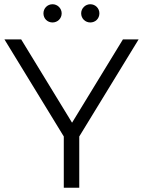

<svg xmlns="http://www.w3.org/2000/svg" viewBox="-20 -886 675 906"><path d="M228 -780C251 -780 271 -798 271 -823C271 -847 251 -866 228 -866C204 -866 185 -847 185 -823C185 -798 204 -780 228 -780ZM406 -780C430 -780 449 -798 449 -823C449 -847 430 -866 406 -866C383 -866 363 -847 363 -823C363 -798 383 -780 406 -780ZM634 -700H560L320 -307L80 -700H1L281 -242V0H354V-242Z"/></svg>

Font: Montserrat Lite
Style: Regular
Weight: 400
Designer: Julieta Ulanovsky
Foundry: Julieta Ulanovsky
Version: Version 7.200;PS 007.200;hotconv 1.0.88;makeotf.lib2.5.64775